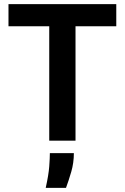

<svg xmlns="http://www.w3.org/2000/svg" viewBox="-20 -680 603 928"><path d="M218 0V-553H21V-660H542V-553H345V0ZM201 228Q215 165 218 124.5Q221 84 221 60H337Q337 107 324.5 150Q312 193 299 228Z"/></svg>

Font: Bricolage Grotesque 10pt SemiBold
Style: Regular
Weight: 600
Designer: Mathieu Triay
Foundry: Atelier Triay
Version: Version 1.000; ttfautohint (v1.8.4.7-5d5b);gftools[0.9.29]